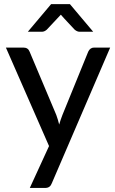

<svg xmlns="http://www.w3.org/2000/svg" viewBox="-20 -738 558 928"><path d="M196.5 170.5H124L217 -32L8.5 -508H93.5Q115.5 -508 123 -488.5L252 -182.5Q260.5 -159.5 266 -136Q273 -160 282 -183L406.5 -488.5Q416 -508 434.5 -508H512.5L230.5 147.5Q226.5 158.5 218.8 164.5Q211 170.5 196.5 170.5ZM430.5 -584.5H365Q353 -584.5 341 -594.5Q277.5 -662 274 -667Q270 -662 206 -594.5Q194.5 -584.5 182.5 -584.5H114.5L227 -718H318Z"/></svg>

Font: Verano Sans Medium
Style: Regular
Weight: 500
Designer: Lukasz Dziedzic with Adam Twardoch and Botio Nikoltchev
Foundry: tyPoland Lukasz Dziedzic
Version: Version 3.001;December 28, 2019;FontCreator 12.0.0.2547 64-b